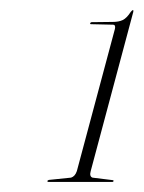

<svg xmlns="http://www.w3.org/2000/svg" viewBox="-20 -729 285 381"><path d="M160.5 -681Q158.5 -681 159 -683Q160 -685 161.5 -685L204 -685.5Q215.5 -685.5 223.5 -689.2Q231.5 -693 239.5 -705.5Q242.5 -709 244 -709Q245 -709 244.5 -705.5L160 -389.5Q157 -379 163.5 -376.5L204 -371.5Q206 -370.5 205.5 -370Q205 -368 203 -368H76Q74 -368 74 -370Q74.5 -371 77 -372L121 -376.5Q129 -379 132.5 -389.5L208 -671.5Q210 -680 204 -680Z"/></svg>

Font: Fraunces 144pt Thin
Style: Italic
Weight: 100
Italic angle: -16°
Version: Version 1.000;[b76b70a41]